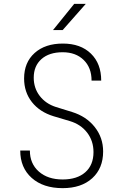

<svg xmlns="http://www.w3.org/2000/svg" viewBox="-20 -966 640 996"><path d="M85 -185H135Q135 -117 181.5 -76Q228 -35 305 -35Q380 -35 422.5 -72.5Q465 -110 465 -177Q465 -235 432 -278Q399 -321 342 -338L258 -363Q186 -385 145.5 -436.5Q105 -488 105 -559Q105 -642 159.5 -691Q214 -740 306 -740Q398 -740 451.5 -688Q505 -636 505 -548H455Q455 -615 414 -655Q373 -695 305 -695Q235 -695 195 -659.5Q155 -624 155 -563Q155 -509 186 -468.5Q217 -428 270 -411L354 -385Q428 -362 471.5 -307Q515 -252 515 -180Q515 -93 458.5 -41.5Q402 10 305 10Q204 10 144.5 -43Q85 -96 85 -185ZM305 -810H255L365 -946H425Z"/></svg>

Font: JetBrains Mono Extra Light
Style: Regular
Weight: 200
Monospace: yes
Designer: Philipp Nurullin, Konstantin Bulenkov
Foundry: JetBrains
Version: 2.002